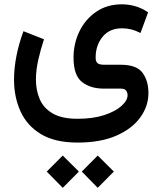

<svg xmlns="http://www.w3.org/2000/svg" viewBox="-20 -418 754 895"><path d="M435.5 307.1 510.7 381.8 435.5 457.5 361.3 381.8ZM272.5 307.1 347.7 381.8 272.5 457.5 197.8 381.8ZM341.8 246.6Q236.3 246.6 171.1 207.3Q106 168 75.7 101.3Q45.4 34.7 45.4 -46.4Q45.4 -100.6 56.9 -158.4Q68.4 -216.3 89.4 -272.5L185.1 -234.9Q169.4 -187.5 158.4 -139.2Q147.5 -90.8 147.5 -46.9Q147.5 2.9 165.3 44.4Q183.1 85.9 225.6 110.8Q268.1 135.7 341.8 135.7Q413.1 135.7 465.3 118.7Q517.6 101.6 546.1 75.9Q574.7 50.3 574.7 25.4Q574.7 13.7 567.9 4.4Q561 -4.9 543 -4.9H463.9Q401.4 -4.9 362.1 -35.9Q322.8 -66.9 322.8 -149.4Q322.8 -215.3 350.3 -272Q377.9 -328.6 428.7 -363.3Q479.5 -397.9 548.3 -397.9Q578.6 -397.9 610.1 -389.2Q641.6 -380.4 670.4 -360.4L634.8 -264.2Q612.3 -275.9 591.1 -281Q569.8 -286.1 548.8 -286.1Q490.7 -286.1 458.3 -246.6Q425.8 -207 425.8 -149.4Q425.8 -130.9 434.8 -123.5Q443.8 -116.2 464.8 -116.2H542.5Q616.7 -116.2 644.3 -78.9Q671.9 -41.5 671.9 16.1Q671.9 77.1 633.5 129.9Q595.2 182.6 521.7 214.6Q448.2 246.6 341.8 246.6Z"/></svg>

Font: Vazirmatn UI FD Medium
Style: Regular
Weight: 500
Designer: Saber Rastikerdar
Foundry: Saber Rastikerdar
Version: Version 33.003